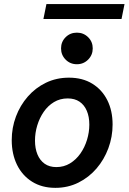

<svg xmlns="http://www.w3.org/2000/svg" viewBox="-20 -907 626 935"><path d="M249.5 7.8Q184.1 7.8 136.2 -22.2Q88.4 -52.2 62.7 -104.7Q37.1 -157.2 37.1 -224.6Q37.1 -284.7 57.6 -339.4Q78.1 -394 115.5 -436.8Q152.8 -479.5 203.9 -504.2Q254.9 -528.8 315.9 -528.8Q381.8 -528.8 429.4 -499.5Q477.1 -470.2 502.7 -418.9Q528.3 -367.7 528.3 -300.8Q528.3 -240.7 507.8 -185.3Q487.3 -129.9 450 -86.4Q412.6 -43 361.6 -17.6Q310.5 7.8 249.5 7.8ZM254.4 -93.3Q291 -93.3 320.8 -111.3Q350.6 -129.4 371.6 -159.4Q392.6 -189.5 403.8 -226.3Q415 -263.2 415 -300.3Q415 -338.4 402.8 -367.2Q390.6 -396 367.2 -411.9Q343.8 -427.7 309.6 -427.7Q272.5 -427.7 242.9 -409.9Q213.4 -392.1 192.9 -362.3Q172.4 -332.5 161.4 -296.1Q150.4 -259.8 150.4 -222.2Q150.4 -184.1 162.4 -155Q174.3 -126 197.5 -109.6Q220.7 -93.3 254.4 -93.3ZM354.5 -594.2Q321.8 -594.2 299.6 -616.7Q277.3 -639.2 277.3 -671.4Q277.3 -703.6 299.6 -725.8Q321.8 -748 354.5 -748Q386.7 -748 409.2 -725.8Q431.6 -703.6 431.6 -671.4Q431.6 -639.2 409.2 -616.7Q386.7 -594.2 354.5 -594.2ZM191.4 -814.5 206.1 -887.2H586.4L571.8 -814.5Z"/></svg>

Font: Reddit Sans SemiBold
Style: Italic
Weight: 600
Italic angle: -11.25°
Designer: Stephen Hutchings
Version: Version 1.013